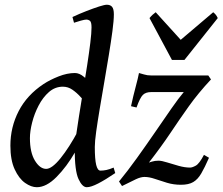

<svg xmlns="http://www.w3.org/2000/svg" viewBox="-20 -762 930 802"><path d="M461.4 -39.1Q420.4 -11.2 390.1 4.4Q359.9 20 342.3 20Q323.7 20 307.9 -14.2Q292 -48.3 292 -140.1Q292 -154.8 297.1 -191.4Q302.2 -228 310.1 -277.6Q317.9 -327.1 326.9 -381.8Q335.9 -436.5 344 -488.8Q352.1 -541 357.2 -582.8Q362.3 -624.5 362.3 -647.5Q362.3 -669.9 355.7 -675Q349.1 -680.2 340.3 -680.2Q334 -680.2 317.9 -675.8Q301.8 -671.4 289.1 -667L282.7 -690.9Q312 -704.6 341.6 -716.1Q371.1 -727.5 394 -734.9Q417 -742.2 426.3 -742.2Q440.9 -742.2 448.2 -733.4Q455.6 -724.6 455.6 -702.1Q455.6 -676.8 449.7 -632.6Q443.8 -588.4 434.8 -533.4Q425.8 -478.5 415.8 -420.4Q405.8 -362.3 396.7 -308.3Q387.7 -254.4 381.8 -212.4Q376 -170.4 376 -148.4Q376 -97.2 381.8 -73.2Q387.7 -49.3 399.4 -49.3Q411.6 -49.3 424.6 -52Q437.5 -54.7 454.6 -62ZM405.8 -393.6 363.8 -315.9Q355 -315.9 343 -328.4Q331.1 -340.8 315.9 -357.7Q300.8 -374.5 282.5 -387.2Q264.2 -399.9 242.7 -399.9Q210 -399.9 184.6 -377.7Q159.2 -355.5 141.4 -321.3Q123.5 -287.1 114.3 -250.5Q105 -213.9 105 -185.1Q105 -125 126 -90.8Q147 -56.6 172.9 -56.6Q196.8 -56.6 232.7 -100.8Q268.6 -145 307.6 -217.8L293.9 -127Q258.8 -65.9 216.3 -22.9Q173.8 20 133.8 20Q110.4 20 84.7 2Q59.1 -16.1 41.3 -54.7Q23.4 -93.3 23.4 -153.8Q23.4 -231 58.1 -298.1Q92.8 -365.2 162.1 -411.1Q189 -428.7 224.9 -442.9Q260.7 -457 293 -457Q311.5 -457 330.3 -441.2Q349.1 -425.3 367.9 -409.4Q386.7 -393.6 405.8 -393.6ZM861.3 -430.2Q807.6 -372.6 768.8 -318.1Q730 -263.7 691.7 -206.3Q653.3 -148.9 602.1 -83Q602.1 -83 614.5 -86.9Q627 -90.8 642.1 -90.8Q655.3 -90.8 678.2 -83.5Q701.2 -76.2 726.8 -69.1Q752.4 -62 773.9 -62Q783.2 -62 797.9 -70.1Q812.5 -78.1 832 -115.2L853 -103Q835 -62 820.6 -37.4Q806.2 -12.7 787.1 -1.5Q768.1 9.8 735.8 9.8Q705.1 9.8 677.5 1.5Q649.9 -6.8 626.5 -14.9Q603 -22.9 583.5 -22.9Q567.9 -22.9 547.4 -13.2Q526.9 -3.4 489.7 15.1L477.1 -3.9Q513.2 -47.9 551.8 -101.6Q590.3 -155.3 627.2 -209Q664.1 -262.7 695.1 -307.4Q726.1 -352.1 747.6 -377.4H611.8Q588.9 -377.4 576.9 -365.7Q564.9 -354 550.3 -313L527.3 -318.4Q536.6 -361.8 546.6 -398.9Q556.6 -436 560.5 -457Q569.3 -455.1 582 -450.9Q594.7 -446.8 611.8 -446.8H850.1ZM889.6 -686.5 750.5 -511.7H698.2L604.5 -686.5Q611.8 -695.3 617.2 -700.2Q622.6 -705.1 630.4 -710.9L734.9 -595.7L870.6 -710.9Q876.5 -706.1 880.9 -700.9Q885.3 -695.8 889.6 -686.5Z"/></svg>

Font: Gentium Book Plus
Style: Italic
Weight: 400
Italic angle: -8°
Designer: Victor Gaultney, Annie Olsen, Iska Routamaa, Becca Hirsbrunner
Foundry: SIL International
Version: Version 6.101